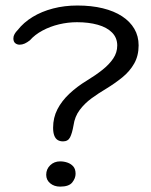

<svg xmlns="http://www.w3.org/2000/svg" viewBox="-20 -654 548 696"><path d="M208.5 -141.5Q197 -141.5 189 -146.5Q181 -151.5 176.8 -162.5Q172.5 -173.5 172.5 -191Q172.5 -227.5 188.2 -258Q204 -288.5 231.8 -314.5Q259.5 -340.5 295 -362Q327 -381.5 351.5 -401Q376 -420.5 390.5 -442Q405 -463.5 405 -489Q405 -517 386.2 -536Q367.5 -555 334.5 -564.2Q301.5 -573.5 259 -573.5Q226.5 -573.5 194 -565.8Q161.5 -558 134 -543.2Q106.5 -528.5 88.5 -508Q79 -500.5 69.8 -496.2Q60.5 -492 51 -492Q42 -492 35.2 -497.5Q28.5 -503 28.5 -515Q28.5 -523 32.8 -530.5Q37 -538 44 -545Q65.5 -572.5 98.2 -592.5Q131 -612.5 172.2 -623.2Q213.5 -634 260.5 -634Q311.5 -634 352.5 -624Q393.5 -614 422.5 -595Q451.5 -576 467 -549.5Q482.5 -523 482.5 -489.5Q482.5 -452 466.5 -423.8Q450.5 -395.5 423.8 -373.8Q397 -352 365 -332.5Q338 -316.5 312.2 -297.8Q286.5 -279 268.8 -255.2Q251 -231.5 246.5 -199.5Q241.5 -171 234 -156.2Q226.5 -141.5 208.5 -141.5ZM198 22.5Q176.5 22.5 162 10.5Q147.5 -1.5 147.5 -20.5Q147.5 -41 162 -55Q176.5 -69 198 -69Q212 -69 224.8 -64.5Q237.5 -60 245.8 -50.5Q254 -41 254 -24Q254 -8 242 7.2Q230 22.5 198 22.5Z"/></svg>

Font: Gluten Thin Light
Style: Regular
Weight: 300
Version: Version 1.300